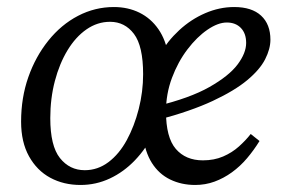

<svg xmlns="http://www.w3.org/2000/svg" viewBox="-20 -513 800 546"><path d="M209 13Q161 13 123 -7.5Q85 -28 62.5 -68.5Q40 -109 40 -167Q40 -235 60.5 -293.5Q81 -352 117.5 -397.5Q154 -443 202 -468Q250 -493 304 -493Q344 -493 376.5 -477Q409 -461 430.5 -430Q452 -399 459 -354L433 -356Q456 -396 489.5 -427Q523 -458 563.5 -475.5Q604 -493 646 -493Q696 -493 722.5 -468.5Q749 -444 749 -400Q749 -374 734 -344.5Q719 -315 683 -285Q647 -255 585 -226Q523 -197 429 -172L425 -211Q520 -234 575.5 -265.5Q631 -297 655.5 -329.5Q680 -362 680 -391Q680 -418 665 -433.5Q650 -449 625 -449Q600 -449 570 -428.5Q540 -408 513 -372.5Q486 -337 469 -291.5Q452 -246 452 -196Q452 -122 480 -89.5Q508 -57 557 -57Q589 -57 614.5 -68Q640 -79 659.5 -96.5Q679 -114 693 -132L718 -112Q702 -86 682.5 -63Q663 -40 639.5 -23Q616 -6 590 3.5Q564 13 535 13Q496 13 464 -2.5Q432 -18 412 -49.5Q392 -81 386 -130L417 -134Q396 -91 364 -57.5Q332 -24 292.5 -5.5Q253 13 209 13ZM221 -29Q258 -29 288.5 -52Q319 -75 340.5 -114.5Q362 -154 374.5 -203Q387 -252 387 -302Q387 -382 361 -416.5Q335 -451 293 -451Q257 -451 226 -429.5Q195 -408 172 -370Q149 -332 136 -282.5Q123 -233 123 -177Q123 -98 150.5 -63.5Q178 -29 221 -29Z"/></svg>

Font: Source Serif 4 18pt
Style: Italic
Weight: 400
Italic angle: -12°
Designer: Frank Grießhammer
Foundry: Adobe Systems Incorporated
Version: Version 4.004;hotconv 1.0.116;makeotfexe 2.5.65601